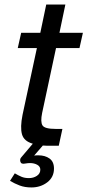

<svg xmlns="http://www.w3.org/2000/svg" viewBox="-20 -640 384 843"><path d="M118 183Q89 183 66.5 174.5Q44 166 24 154L45 121Q60 130 74 136Q88 142 107 142Q127 142 142 132Q157 122 157 105Q157 91 143.5 83.5Q130 76 112 76Q108 76 102 76.5Q96 77 91 78Q73 82 69.5 70Q66 58 74 50L124 -9Q85 -20 76.5 -50.5Q68 -81 79 -136L142 -429H58L73 -496H157L183 -620H267L241 -496H344L329 -429H226L165 -144Q157 -105 166.5 -89.5Q176 -74 224 -74H254L238 0H209Q201 0 189 0Q177 0 168 -1L130 43Q136 42 141 42Q146 42 149 42Q178 42 197.5 56Q217 70 217 100Q217 138 187.5 160.5Q158 183 118 183Z"/></svg>

Font: Atkinson Hyperlegible Next
Style: Italic
Weight: 400
Italic angle: -12°
Designer: Elliott Scott, Megan Eiswerth, Linus Boman, Theodore Petrosky, Letters from Sweden
Foundry: Applied Design Works, Letters from Sweden
Version: Version 2.001